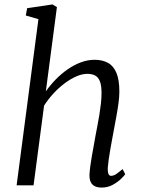

<svg xmlns="http://www.w3.org/2000/svg" viewBox="-20 -837 644 867"><path d="M439 10Q421 10 408.5 4Q396 -2 389.8 -14.8Q383.5 -27.5 384 -48.5Q385 -65.5 387.8 -87Q390.5 -108.5 394.8 -132Q399 -155.5 403.2 -178.8Q407.5 -202 411 -222.5Q415 -244.5 419.8 -269Q424.5 -293.5 428.8 -319.2Q433 -345 435.8 -370.2Q438.5 -395.5 438.5 -418Q438.5 -451 431.2 -469.5Q424 -488 410 -495.8Q396 -503.5 374 -503.5Q351 -503.5 325 -492.2Q299 -481 272.2 -461Q245.5 -441 221.5 -415Q197.5 -389 179 -360L131.5 0H55L153.5 -750.5L96.5 -767L102.5 -800L217 -817L237 -805L187 -424.5Q207 -453 232.2 -478.8Q257.5 -504.5 286 -524.2Q314.5 -544 345.2 -555.5Q376 -567 407.5 -567Q442 -567 467 -553.5Q492 -540 505.5 -508.5Q519 -477 519 -423Q519 -399.5 514.8 -368.8Q510.5 -338 504.5 -306Q498.5 -274 493.5 -246.5Q490 -228 486 -206.2Q482 -184.5 478 -162Q474 -139.5 471 -118Q468 -96.5 466.5 -78Q466 -61 469.8 -52Q473.5 -43 481 -43Q492.5 -43 504 -50.5Q515.5 -58 533.5 -73.5L545.5 -50.5Q542 -44.5 527.2 -30Q512.5 -15.5 489.8 -2.8Q467 10 439 10Z"/></svg>

Font: Merriweather 20pt Light
Style: Italic
Weight: 300
Italic angle: -7.8°
Version: Version 2.101